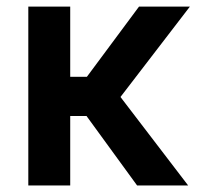

<svg xmlns="http://www.w3.org/2000/svg" viewBox="-20 -566 606 586"><path d="M194.3 -545.9V-331.5H245.1L404.3 -545.9H559.6L347.7 -270L554.2 0H398.4L244.1 -211.9H194.3V0H66.4V-545.9Z"/></svg>

Font: Inter Semi Bold
Style: Regular
Weight: 600
Designer: Rasmus Andersson
Foundry: rsms
Version: Version 4.000;git-e0f93cc